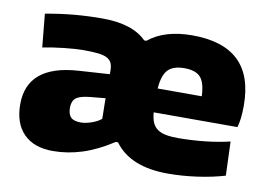

<svg xmlns="http://www.w3.org/2000/svg" viewBox="-65 -648 1067 763"><g transform="rotate(10 468.5 -267.0)"><path d="M653 14Q501 14 437 -74H428Q365 -33 306 -14Q247 5 187 5Q111 5 69.5 -37Q28 -79 28 -156Q28 -314 234 -327L358 -335V-349Q358 -368 352.5 -380Q347 -392 333.5 -399Q320 -406 297 -408.5Q274 -411 239 -411Q207 -411 161.5 -406Q116 -401 75 -393L62 -527Q122 -538 177.5 -543Q233 -548 290 -548Q413 -548 469 -491H478Q543 -544 655 -544Q779 -544 841.5 -484.5Q904 -425 904 -304Q904 -275 901.5 -254.5Q899 -234 894 -216H556Q558 -191 565 -175Q572 -159 585.5 -149.5Q599 -140 619.5 -136Q640 -132 669 -132Q693 -132 721 -133.5Q749 -135 777 -138Q805 -141 831 -145.5Q857 -150 877 -155L882 -18Q832 -3 771.5 5.5Q711 14 653 14ZM277 -126Q297 -126 321 -134.5Q345 -143 359 -155Q359 -155 359 -168Q359 -181 358.5 -196Q358 -211 358 -224Q358 -237 358 -238L295 -232Q255 -228 240 -215.5Q225 -203 225 -177Q225 -150 237 -138Q249 -126 277 -126ZM733 -312Q731 -366 711.5 -388Q692 -410 646 -410Q601 -410 580 -388Q559 -366 555 -312Z"/></g></svg>

Font: Encode Sans Normal
Style: ExtraBold
Weight: 800
Designer: Pablo Impallari, Andres Torresi
Foundry: Pablo Impallari, Andres Torresi
Version: Version 1.000; ttfautohint (v1.00) -l 8 -r 50 -G 200 -x 14 -